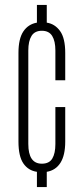

<svg xmlns="http://www.w3.org/2000/svg" viewBox="-20 -760 340 780"><path d="M55 -545Q55 -603 75 -632.5Q95 -662 130 -668V-740H170V-668Q203 -663 224 -634Q245 -605 245 -545V-434H205V-555Q205 -593 192 -614Q179 -635 150 -635Q121 -635 108 -614Q95 -593 95 -555V-175Q95 -95 150 -95Q180 -95 192.5 -116Q205 -137 205 -175V-325H245V-185Q245 -129 225.5 -98.5Q206 -68 170 -62V0H130V-62Q95 -67 75 -96Q55 -125 55 -185Z"/></svg>

Font: Exetegue Light
Style: Regular
Weight: 300
Designer: Fábio Duarte Martins
Foundry: Fábio Duarte Martins
Version: Version 0.001